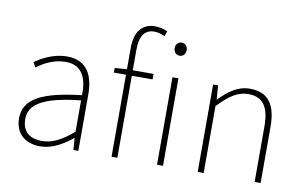

<svg xmlns="http://www.w3.org/2000/svg" viewBox="-82 -966 1804 1139"><g transform="rotate(10 820.0 -397.0)"><path d="M218 13C288 13 354 -26 408 -70H411L416 0H446V-341C446 -448 408 -540 284 -540C198 -540 125 -496 92 -472L110 -443C144 -470 207 -507 282 -507C391 -507 413 -414 410 -329C173 -302 66 -247 66 -130C66 -30 136 13 218 13ZM221 -20C157 -20 103 -50 103 -131C103 -220 181 -273 410 -298V-109C341 -50 284 -20 221 -20Z M573 -494H646V0H681V-494H806V-527H681V-650C681 -729 707 -775 767 -775C787 -775 809 -770 831 -759L842 -790C817 -801 791 -807 768 -807C692 -807 646 -758 646 -655V-527L573 -522Z M920 0H956V-527H920ZM939 -660C959 -660 975 -675 975 -701C975 -723 959 -739 939 -739C918 -739 903 -723 903 -701C903 -675 918 -660 939 -660Z M1165 0H1201V-403C1268 -472 1316 -507 1381 -507C1471 -507 1508 -450 1508 -334V0H1544V-339C1544 -475 1493 -540 1385 -540C1312 -540 1257 -498 1203 -443H1201L1195 -527H1165Z"/></g></svg>

Font: Harano Aji Gothic CN ExtraLight
Style: Regular
Weight: 250
Foundry: Masamichi Hosoda
Version: HaranoAjiGothicCN-ExtraLight version 20230610;ttx 4.39.4